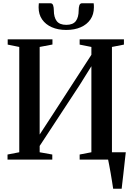

<svg xmlns="http://www.w3.org/2000/svg" viewBox="-20 -986 814 1186"><path d="M679 180Q676 159.5 672 134.2Q668 109 663.5 83.2Q659 57.5 654.8 35.2Q650.5 13 647.5 -1.5L616.5 -45.5H757Q755 -26.5 752.2 -3.5Q749.5 19.5 747 44.2Q744.5 69 741.5 93.5Q738.5 118 736 140.2Q733.5 162.5 731.5 180ZM26.5 0V-31.5L99 -45.5V-696L27.5 -710.5V-743H304V-711L225 -696V-155L309.5 -284.5L544.5 -647.5V-696L472 -710.5V-743H745.5V-710.5L671.5 -696V-45.5L747.5 -31.5V0H472V-31.5L544.5 -45.5V-577L472.5 -461.5L225 -84.5V-45.5L303 -31.5V0ZM291 -966Q304 -966 308.2 -953Q312.5 -940 312.5 -922.5Q312.5 -879.5 330.2 -856Q348 -832.5 389.5 -832.5Q431 -832.5 448.5 -856Q466 -879.5 466 -922.5Q466 -940 470.2 -953Q474.5 -966 487.5 -966H558.5Q559.5 -960 559.8 -953.5Q560 -947 560 -940.5Q560 -897 538.5 -865.8Q517 -834.5 478.8 -817.8Q440.5 -801 389 -801Q338.5 -801 300.2 -817.8Q262 -834.5 240.2 -865.8Q218.5 -897 218.5 -940.5Q218.5 -947 219 -953.5Q219.5 -960 220 -966Z"/></svg>

Font: Merriweather 96pt SemiBold
Style: Regular
Weight: 600
Version: Version 2.100